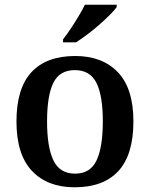

<svg xmlns="http://www.w3.org/2000/svg" viewBox="-20 -786 638 816"><path d="M297 10Q182 10 116 -59.5Q50 -129 50 -270Q50 -410 113.5 -479Q177 -548 300 -548Q415 -548 481 -479Q547 -410 547 -270Q547 -129 483.5 -59.5Q420 10 297 10ZM299 -48Q364 -48 390.5 -104.5Q417 -161 417 -270Q417 -379 390 -433.5Q363 -488 298 -488Q233 -488 206.5 -433.5Q180 -379 180 -270Q180 -161 207 -104.5Q234 -48 299 -48ZM248 -619Q263 -638 280.5 -664Q298 -690 314 -717Q330 -744 341 -766H476V-756Q467 -743 447 -723Q427 -703 402 -681Q377 -659 351 -639.5Q325 -620 303 -606H248Z"/></svg>

Font: Noto Serif Hentaigana SemiBold
Style: Regular
Weight: 600
Designer: Kazuhiro Yamada
Foundry: nipponia
Version: Version 1.000; ttfautohint (v1.8.4.7-5d5b)